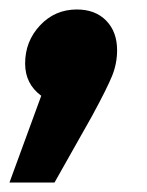

<svg xmlns="http://www.w3.org/2000/svg" viewBox="-62 -202 310 405"><path d="M185 -96Q185 -68 174.5 -42Q164 -16 132 43L53 183H-42L25 0Q-9 -25 -9 -68Q-9 -115 22.5 -148.5Q54 -182 100 -182Q139 -182 162 -158.5Q185 -135 185 -96Z"/></svg>

Font: Fira Sans Condensed Black
Style: Italic
Weight: 900
Width: 3
Italic angle: -8°
Designer: Carrois Corporate & Edenspiekermann AG
Foundry: Carrois Corporate GbR & Edenspiekermann AG
Version: Version 4.203